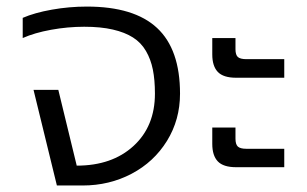

<svg xmlns="http://www.w3.org/2000/svg" viewBox="-20 -570 943 590"><path d="M154.8 0 83 -293.9H159.2L215.8 -61Q324.2 -61 390.1 -121.3Q456.1 -181.6 456.1 -282.2Q456.1 -324.7 449.7 -356.2Q443.4 -387.7 428.5 -413.3Q413.6 -439 388.7 -454.8Q363.8 -470.7 326.7 -479.2Q289.6 -487.8 238.8 -487.8Q188 -487.8 137 -478.5Q85.9 -469.2 49.8 -453.1V-515.1Q85.9 -530.8 139.2 -540.3Q192.4 -549.8 247.1 -549.8Q392.1 -549.8 462.6 -484.1Q533.2 -418.5 533.2 -282.2Q533.2 -202.1 493.2 -137.2Q453.1 -72.3 384.5 -36.1Q315.9 0 233.9 0Z M705.6 -331.1Q666.5 -331.1 649.4 -348.9Q632.3 -366.7 632.3 -402.8V-453.1H703.6V-418.9Q703.6 -401.4 710.9 -394.8Q718.3 -388.2 737.3 -388.2H853.5V-331.1ZM705.6 -56.2Q666.5 -56.2 649.4 -74Q632.3 -91.8 632.3 -127.9V-178.2H703.6V-144Q703.6 -126.5 710.9 -119.6Q718.3 -112.8 737.3 -112.8H853.5V-56.2Z"/></svg>

Font: Prompt Light
Style: Regular
Weight: 300
Designer: Katatrad Team
Foundry: CadsonDemak
Version: Version 1.000;PS 001.000;hotconv 1.0.88;makeotf.lib2.5.64775